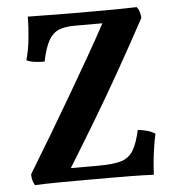

<svg xmlns="http://www.w3.org/2000/svg" viewBox="-50 -725 717 776"><g transform="rotate(-5 308.5 -337.5)"><path d="M91 -678Q107 -678 137 -677.5Q167 -677 203 -676.5Q239 -676 273 -676Q307 -676 332 -676Q365 -676 398.5 -676Q432 -676 466 -676.5Q500 -677 533 -678Q540 -670 543.5 -658.5Q547 -647 548 -633Q490 -526 433.5 -426Q377 -326 318.5 -229Q260 -132 197 -30L177 -53H326Q383 -53 415 -62.5Q447 -72 464.5 -100Q482 -128 494 -183Q537 -179 564 -162Q559 -140 554.5 -111.5Q550 -83 547 -53Q544 -23 543 3Q497 1 454 0.5Q411 0 368.5 0Q326 0 283 0Q217 0 157 0.5Q97 1 61 3Q55 -7 52 -17.5Q49 -28 49 -42Q96 -119 140.5 -193.5Q185 -268 228 -341.5Q271 -415 313.5 -489Q356 -563 398 -641L426 -625H277Q237 -625 212 -614.5Q187 -604 171 -576Q155 -548 143 -491Q124 -491 103.5 -493.5Q83 -496 70 -503Q81 -540 86 -588Q91 -636 91 -678Z"/></g></svg>

Font: Vollkorn SemiBold
Style: Regular
Weight: 600
Designer: Friedrich Althausen
Foundry: Friedrich Althausen
Version: Version 5.000